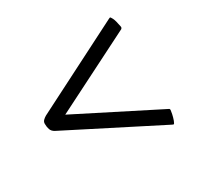

<svg xmlns="http://www.w3.org/2000/svg" viewBox="-104 -538 688 671"><g transform="rotate(-30 240.0 -202.5)"><path d="M434 -34Q434 -31 431.5 -19Q429 -7 425 4Q421 15 418 15Q417 15 413 13L47 -173Q36 -179 32.5 -189Q29 -199 29 -212Q29 -220 34.5 -225.5Q40 -231 47 -235L407 -418Q411 -420 412 -420Q414 -420 419 -410.5Q424 -401 429 -374Q430 -370 428 -367.5Q426 -365 426 -365L107 -204L431 -40Q431 -40 432.5 -39Q434 -38 434 -34Z"/></g></svg>

Font: Amiri Quran
Style: Regular
Weight: 400
Designer: Khaled Hosny
Version: Version 0.117